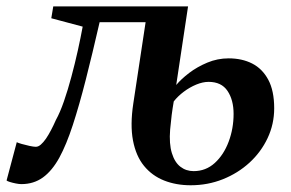

<svg xmlns="http://www.w3.org/2000/svg" viewBox="-53 -552 884 584"><path d="M419 -484.5H250Q228 -388.5 208 -310Q188 -231.5 168.5 -171.8Q149 -112 127.5 -72.5Q105.5 -32.5 77.5 -12.2Q49.5 8 12 8Q5 8 -5 6Q-15 4 -23 1.5Q-31 -1 -33 -3L-2 -119.5Q1.5 -117.5 12.8 -114.2Q24 -111 36.8 -108.2Q49.5 -105.5 56 -105.5Q63.5 -105.5 71.2 -112.2Q79 -119 86.8 -130.2Q94.5 -141.5 102.2 -156.2Q110 -171 117 -187Q129.5 -209.5 141.5 -244Q153.5 -278.5 164.2 -318.8Q175 -359 183.8 -398.8Q192.5 -438.5 198.5 -471L103 -496.5L109 -532.5H519ZM527 11.5Q482.5 11.5 446 -3Q409.5 -17.5 385 -47.5Q360.5 -77.5 351.5 -124.8Q342.5 -172 352.5 -237.5L390.5 -488.5L434 -513L519 -532.5L483 -293.5Q498 -311.5 522.2 -330Q546.5 -348.5 577.5 -361.5Q608.5 -374.5 642.5 -374.5Q683 -374.5 714 -358.8Q745 -343 763 -309.5Q781 -276 781 -222.5Q781 -174.5 761 -132Q741 -89.5 705.8 -57.2Q670.5 -25 624.8 -6.8Q579 11.5 527 11.5ZM536 -31.5Q573 -31.5 600.2 -56.2Q627.5 -81 642.5 -121Q657.5 -161 657.5 -205.5Q657.5 -248 639 -275.5Q620.5 -303 581.5 -303Q564 -303 544 -294.8Q524 -286.5 506 -273Q488 -259.5 475.5 -243.5Q472 -223.5 469.2 -202.2Q466.5 -181 464.5 -158Q461 -114.5 469.8 -86.2Q478.5 -58 495.8 -44.8Q513 -31.5 536 -31.5Z"/></svg>

Font: Merriweather 72pt SemiBold
Style: Italic
Weight: 600
Italic angle: -7.8°
Version: Version 2.101